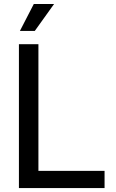

<svg xmlns="http://www.w3.org/2000/svg" viewBox="-20 -951 587 971"><path d="M75.7 0V-727.5H174.3V-86.9H508.8V0ZM80.6 -794.4 150.9 -930.7H253.4L155.8 -794.4Z"/></svg>

Font: Inter Cardless Tabular
Style: Regular
Weight: 400
Designer: Rasmus Andersson
Foundry: rsms
Version: Version 4.000;git-4fc901f